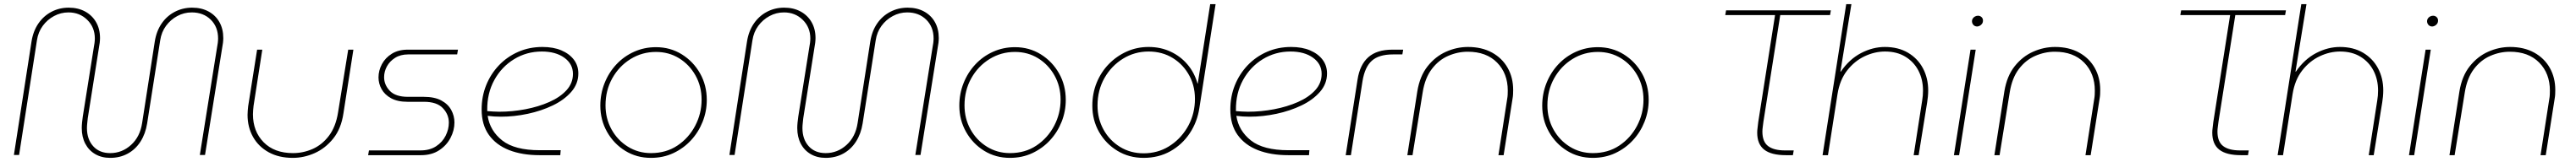

<svg xmlns="http://www.w3.org/2000/svg" viewBox="-20 -750 12413 783"><path d="M511 13Q470 13 439 -5Q408 -23 391 -55.5Q374 -88 374 -131Q374 -143 375.5 -158.5Q377 -174 379 -187L432 -521Q434 -530 435.5 -542.5Q437 -555 437 -564Q437 -618 400.5 -654Q364 -690 310 -690Q273 -690 240.5 -672.5Q208 -655 186 -625Q164 -595 158 -555L72 -1H47L132 -550Q140 -600 165 -636.5Q190 -673 228 -693Q266 -713 311 -713Q356 -713 390 -694.5Q424 -676 443 -643Q462 -610 462 -566Q462 -556 460.5 -543Q459 -530 457 -521L403 -179Q402 -169 400.5 -155.5Q399 -142 399 -131Q399 -77 429 -43.5Q459 -10 511 -10Q568 -10 611.5 -49.5Q655 -89 665 -156L726 -550Q734 -600 759 -636.5Q784 -673 822.5 -693Q861 -713 906 -713Q951 -713 985 -694.5Q1019 -676 1037.5 -643Q1056 -610 1056 -566Q1056 -556 1054.5 -543Q1053 -530 1051 -521L968 -1H943L1026 -521Q1028 -530 1029.5 -542.5Q1031 -555 1031 -564Q1031 -620 995.5 -655Q960 -690 904 -690Q867 -690 834.5 -672.5Q802 -655 780 -625Q758 -595 752 -555L689 -153Q681 -103 657 -65.5Q633 -28 595.5 -7.5Q558 13 511 13Z M1683 -510 1635 -202Q1624 -128 1586 -80.5Q1548 -33 1496.5 -10Q1445 13 1391 13Q1324 13 1275 -14Q1226 -41 1199.5 -88Q1173 -135 1173 -195Q1173 -205 1174 -216Q1175 -227 1176 -237L1219 -510H1244L1202 -239Q1201 -229 1200 -218.5Q1199 -208 1199 -198Q1199 -115 1250.5 -62.5Q1302 -10 1392 -10Q1441 -10 1486.5 -30Q1532 -50 1565 -93.5Q1598 -137 1609 -206L1658 -510Z M1754 0 1758 -23H2006Q2051 -23 2081.5 -43Q2112 -63 2127.5 -94Q2143 -125 2143 -157Q2143 -197 2114 -227.5Q2085 -258 2023 -258H1944Q1896 -258 1865 -275Q1834 -292 1819 -319Q1804 -346 1804 -376Q1804 -409 1820.5 -440Q1837 -471 1868.5 -490.5Q1900 -510 1945 -510H2187L2183 -487H1947Q1910 -487 1884 -470.5Q1858 -454 1844.5 -429Q1831 -404 1831 -377Q1831 -340 1858.5 -311Q1886 -282 1946 -282H2022Q2074 -282 2106.5 -264.5Q2139 -247 2154.5 -218.5Q2170 -190 2170 -158Q2170 -120 2151 -83.5Q2132 -47 2096 -23.5Q2060 0 2009 0Z M2580 0Q2496 0 2433.5 -24.5Q2371 -49 2336 -98Q2301 -147 2301 -221Q2301 -284 2323 -338.5Q2345 -393 2384.5 -434.5Q2424 -476 2477.5 -499.5Q2531 -523 2594 -523Q2647 -523 2685.5 -506.5Q2724 -490 2745.5 -461.5Q2767 -433 2767 -395Q2767 -345 2733 -306Q2699 -267 2644 -240.5Q2589 -214 2523.5 -200Q2458 -186 2394 -186Q2378 -186 2361.5 -187Q2345 -188 2330 -190Q2341 -118 2400.5 -71Q2460 -24 2581 -24H2682L2680 0ZM2328 -213Q2342 -212 2357 -211Q2372 -210 2386 -210Q2449 -210 2512 -222Q2575 -234 2627 -257Q2679 -280 2710 -314Q2741 -348 2741 -393Q2741 -441 2699.5 -471Q2658 -501 2591 -501Q2518 -501 2457.5 -464Q2397 -427 2362 -363Q2327 -299 2328 -218Q2328 -217 2328 -216Q2328 -215 2328 -213Z M3117 13Q3048 13 2993 -21Q2938 -55 2905.5 -112.5Q2873 -170 2873 -239Q2873 -297 2893.5 -348.5Q2914 -400 2950.5 -439Q2987 -478 3036 -500Q3085 -522 3141 -522Q3210 -522 3265.5 -487.5Q3321 -453 3353.5 -395.5Q3386 -338 3386 -267Q3386 -212 3366 -161.5Q3346 -111 3310 -72Q3274 -33 3225 -10Q3176 13 3117 13ZM3117 -10Q3190 -10 3244.5 -46.5Q3299 -83 3330 -142Q3361 -201 3361 -268Q3361 -333 3331.5 -385.5Q3302 -438 3252.5 -468.5Q3203 -499 3141 -499Q3074 -499 3018.5 -464.5Q2963 -430 2930.5 -371.5Q2898 -313 2898 -241Q2898 -177 2927 -124.5Q2956 -72 3006 -41Q3056 -10 3117 -10Z M3959 13Q3918 13 3887 -5Q3856 -23 3839 -55.5Q3822 -88 3822 -131Q3822 -143 3823.5 -158.5Q3825 -174 3827 -187L3880 -521Q3882 -530 3883.5 -542.5Q3885 -555 3885 -564Q3885 -618 3848.5 -654Q3812 -690 3758 -690Q3721 -690 3688.5 -672.5Q3656 -655 3634 -625Q3612 -595 3606 -555L3520 -1H3495L3580 -550Q3588 -600 3613 -636.5Q3638 -673 3676 -693Q3714 -713 3759 -713Q3804 -713 3838 -694.5Q3872 -676 3891 -643Q3910 -610 3910 -566Q3910 -556 3908.5 -543Q3907 -530 3905 -521L3851 -179Q3850 -169 3848.5 -155.5Q3847 -142 3847 -131Q3847 -77 3877 -43.5Q3907 -10 3959 -10Q4016 -10 4059.5 -49.5Q4103 -89 4113 -156L4174 -550Q4182 -600 4207 -636.5Q4232 -673 4270.5 -693Q4309 -713 4354 -713Q4399 -713 4433 -694.5Q4467 -676 4485.5 -643Q4504 -610 4504 -566Q4504 -556 4502.5 -543Q4501 -530 4499 -521L4416 -1H4391L4474 -521Q4476 -530 4477.5 -542.5Q4479 -555 4479 -564Q4479 -620 4443.5 -655Q4408 -690 4352 -690Q4315 -690 4282.5 -672.5Q4250 -655 4228 -625Q4206 -595 4200 -555L4137 -153Q4129 -103 4105 -65.5Q4081 -28 4043.5 -7.5Q4006 13 3959 13Z M4847 13Q4778 13 4723 -21Q4668 -55 4635.5 -112.5Q4603 -170 4603 -239Q4603 -297 4623.5 -348.5Q4644 -400 4680.5 -439Q4717 -478 4766 -500Q4815 -522 4871 -522Q4940 -522 4995.5 -487.5Q5051 -453 5083.5 -395.5Q5116 -338 5116 -267Q5116 -212 5096 -161.5Q5076 -111 5040 -72Q5004 -33 4955 -10Q4906 13 4847 13ZM4847 -10Q4920 -10 4974.5 -46.5Q5029 -83 5060 -142Q5091 -201 5091 -268Q5091 -333 5061.5 -385.5Q5032 -438 4982.5 -468.5Q4933 -499 4871 -499Q4804 -499 4748.5 -464.5Q4693 -430 4660.5 -371.5Q4628 -313 4628 -241Q4628 -177 4657 -124.5Q4686 -72 4736 -41Q4786 -10 4847 -10Z M5491 13Q5421 13 5365 -21Q5309 -55 5276.5 -112Q5244 -169 5244 -239Q5244 -299 5265 -350.5Q5286 -402 5323.5 -440.5Q5361 -479 5410 -501Q5459 -523 5515 -523Q5573 -523 5621 -500.5Q5669 -478 5702.5 -438.5Q5736 -399 5751 -346H5752L5812 -730H5838L5760 -229Q5750 -161 5713.5 -106Q5677 -51 5620 -19Q5563 13 5491 13ZM5491 -9Q5558 -9 5612 -42Q5666 -75 5700 -131Q5734 -187 5738 -255Q5742 -326 5713 -381.5Q5684 -437 5632.5 -469Q5581 -501 5515 -501Q5448 -501 5392 -466.5Q5336 -432 5302.5 -373Q5269 -314 5269 -240Q5269 -176 5298 -123.5Q5327 -71 5377.5 -40Q5428 -9 5491 -9Z M6188 0Q6104 0 6041.5 -24.5Q5979 -49 5944 -98Q5909 -147 5909 -221Q5909 -284 5931 -338.5Q5953 -393 5992.5 -434.5Q6032 -476 6085.5 -499.5Q6139 -523 6202 -523Q6255 -523 6293.5 -506.5Q6332 -490 6353.5 -461.5Q6375 -433 6375 -395Q6375 -345 6341 -306Q6307 -267 6252 -240.5Q6197 -214 6131.5 -200Q6066 -186 6002 -186Q5986 -186 5969.5 -187Q5953 -188 5938 -190Q5949 -118 6008.5 -71Q6068 -24 6189 -24H6290L6288 0ZM5936 -213Q5950 -212 5965 -211Q5980 -210 5994 -210Q6057 -210 6120 -222Q6183 -234 6235 -257Q6287 -280 6318 -314Q6349 -348 6349 -393Q6349 -441 6307.5 -471Q6266 -501 6199 -501Q6126 -501 6065.5 -464Q6005 -427 5970 -363Q5935 -299 5936 -218Q5936 -217 5936 -216Q5936 -215 5936 -213Z M6465 0 6522 -365Q6533 -437 6574 -473.5Q6615 -510 6690 -510H6742L6738 -487H6693Q6625 -487 6591 -456.5Q6557 -426 6546 -358L6490 0Z M6762 0 6810 -308Q6822 -382 6859.5 -429.5Q6897 -477 6948.5 -500Q7000 -523 7054 -523Q7121 -523 7170 -496Q7219 -469 7245.5 -422Q7272 -375 7272 -315Q7272 -305 7271.5 -294.5Q7271 -284 7269 -273L7226 0H7201L7243 -271Q7245 -282 7245.5 -292Q7246 -302 7246 -312Q7246 -395 7194.5 -447.5Q7143 -500 7053 -500Q7005 -500 6959 -480Q6913 -460 6880 -416.5Q6847 -373 6836 -304L6787 0Z M7656 13Q7587 13 7532 -21Q7477 -55 7444.5 -112.5Q7412 -170 7412 -239Q7412 -297 7432.5 -348.5Q7453 -400 7489.5 -439Q7526 -478 7575 -500Q7624 -522 7680 -522Q7749 -522 7804.5 -487.5Q7860 -453 7892.5 -395.5Q7925 -338 7925 -267Q7925 -212 7905 -161.5Q7885 -111 7849 -72Q7813 -33 7764 -10Q7715 13 7656 13ZM7656 -10Q7729 -10 7783.5 -46.5Q7838 -83 7869 -142Q7900 -201 7900 -268Q7900 -333 7870.5 -385.5Q7841 -438 7791.5 -468.5Q7742 -499 7680 -499Q7613 -499 7557.5 -464.5Q7502 -430 7469.5 -371.5Q7437 -313 7437 -241Q7437 -177 7466 -124.5Q7495 -72 7545 -41Q7595 -10 7656 -10Z M8586 0Q8516 0 8482 -26.5Q8448 -53 8448 -109Q8448 -120 8450 -134Q8452 -148 8453 -160L8534 -677H8294L8298 -700H8803L8799 -677H8559L8478 -162Q8477 -152 8475 -138.5Q8473 -125 8473 -114Q8473 -65 8500.5 -44Q8528 -23 8582 -23H8624L8620 0Z M8763 0 8877 -730H8902L8849 -404H8851Q8892 -464 8948.5 -493.5Q9005 -523 9063 -523Q9128 -523 9175 -495Q9222 -467 9247 -419.5Q9272 -372 9272 -313Q9272 -299 9270.5 -282.5Q9269 -266 9267 -255L9226 0H9202L9243 -264Q9245 -276 9246 -288Q9247 -300 9247 -312Q9247 -366 9225 -408.5Q9203 -451 9162 -476Q9121 -501 9064 -501Q9014 -501 8965.5 -478Q8917 -455 8881.5 -409.5Q8846 -364 8835 -295L8789 0Z M9396 0 9476 -510H9501L9421 0ZM9508 -622Q9497 -622 9490 -629.5Q9483 -637 9483 -648Q9483 -654 9486.5 -660Q9490 -666 9497 -670Q9504 -674 9512 -674Q9522 -674 9529 -667.5Q9536 -661 9536 -651Q9536 -641 9531 -634.5Q9526 -628 9519.5 -625Q9513 -622 9508 -622Z M9591 0 9639 -308Q9651 -382 9688.5 -429.5Q9726 -477 9777.5 -500Q9829 -523 9883 -523Q9950 -523 9999 -496Q10048 -469 10074.5 -422Q10101 -375 10101 -315Q10101 -305 10100.5 -294.5Q10100 -284 10098 -273L10055 0H10030L10072 -271Q10074 -282 10074.5 -292Q10075 -302 10075 -312Q10075 -395 10023.5 -447.5Q9972 -500 9882 -500Q9834 -500 9788 -480Q9742 -460 9709 -416.5Q9676 -373 9665 -304L9616 0Z M10779 0Q10709 0 10675 -26.5Q10641 -53 10641 -109Q10641 -120 10643 -134Q10645 -148 10646 -160L10727 -677H10487L10491 -700H10996L10992 -677H10752L10671 -162Q10670 -152 10668 -138.5Q10666 -125 10666 -114Q10666 -65 10693.5 -44Q10721 -23 10775 -23H10817L10813 0Z M10956 0 11070 -730H11095L11042 -404H11044Q11085 -464 11141.5 -493.5Q11198 -523 11256 -523Q11321 -523 11368 -495Q11415 -467 11440 -419.5Q11465 -372 11465 -313Q11465 -299 11463.5 -282.5Q11462 -266 11460 -255L11419 0H11395L11436 -264Q11438 -276 11439 -288Q11440 -300 11440 -312Q11440 -366 11418 -408.5Q11396 -451 11355 -476Q11314 -501 11257 -501Q11207 -501 11158.5 -478Q11110 -455 11074.5 -409.5Q11039 -364 11028 -295L10982 0Z M11589 0 11669 -510H11694L11614 0ZM11701 -622Q11690 -622 11683 -629.5Q11676 -637 11676 -648Q11676 -654 11679.5 -660Q11683 -666 11690 -670Q11697 -674 11705 -674Q11715 -674 11722 -667.5Q11729 -661 11729 -651Q11729 -641 11724 -634.5Q11719 -628 11712.5 -625Q11706 -622 11701 -622Z M11784 0 11832 -308Q11844 -382 11881.5 -429.5Q11919 -477 11970.5 -500Q12022 -523 12076 -523Q12143 -523 12192 -496Q12241 -469 12267.5 -422Q12294 -375 12294 -315Q12294 -305 12293.5 -294.5Q12293 -284 12291 -273L12248 0H12223L12265 -271Q12267 -282 12267.5 -292Q12268 -302 12268 -312Q12268 -395 12216.5 -447.5Q12165 -500 12075 -500Q12027 -500 11981 -480Q11935 -460 11902 -416.5Q11869 -373 11858 -304L11809 0Z"/></svg>

Font: MuseoModerno Thin Thin
Style: Italic
Weight: 250
Italic angle: -9°
Version: Version 1.003